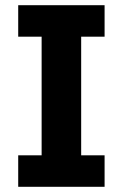

<svg xmlns="http://www.w3.org/2000/svg" viewBox="-20 -718 472 738"><path d="M50 0V-121H140V-577H50V-698H382V-577H292V-121H382V0Z"/></svg>

Font: IBM Plex Sans Arabic
Style: Bold
Weight: 700
Designer: Mike Abbink, Paul van der Laan, Pieter van Rosmalen, Wael Morcos, Khajak Apelian
Foundry: Bold Monday
Version: Version 1.2